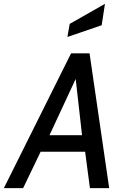

<svg xmlns="http://www.w3.org/2000/svg" viewBox="-57 -977 645 997"><path d="M-37 0 312 -700H408L510 0H410L385 -189H154L63 0ZM200 -275H369L336 -567ZM293 -785 305 -853 488 -957 471 -846Z"/></svg>

Font: Cabin VF Beta
Style: Italic
Weight: 400
Italic angle: -7°
Designer: Pablo Impallari
Foundry: Pablo Impallari. http://www.impallari.com Igino Marini. http://www.ikern.com
Version: Version 2.300